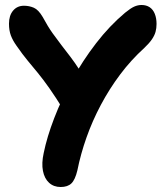

<svg xmlns="http://www.w3.org/2000/svg" viewBox="-20 -733 660 769"><path d="M223 16Q195 16 176.5 -1Q158 -18 152 -48.5Q146 -79 155 -120Q168 -184 197 -259.5Q226 -335 268.5 -412.5Q311 -490 365 -560Q419 -630 481 -682Q503 -700 517.5 -706.5Q532 -713 547 -713Q566 -713 579.5 -704Q593 -695 600 -677.5Q607 -660 607 -637Q607 -620 603 -605.5Q599 -591 588.5 -575.5Q578 -560 558 -541Q505 -493 461.5 -435Q418 -377 384 -313Q350 -249 326.5 -182.5Q303 -116 290 -51Q281 -13 266 1.5Q251 16 223 16ZM292 -255Q274 -255 260.5 -263Q247 -271 238 -287Q203 -344 177.5 -380Q152 -416 131.5 -441Q111 -466 91 -490Q71 -514 46 -550Q31 -571 23.5 -591Q16 -611 16 -638Q16 -671 32.5 -690.5Q49 -710 76 -710Q97 -710 115.5 -702Q134 -694 151 -665Q172 -626 191 -599.5Q210 -573 227 -551Q244 -529 262 -505.5Q280 -482 299.5 -451.5Q319 -421 343 -376Q351 -359 351.5 -338.5Q352 -318 345.5 -299Q339 -280 325 -267.5Q311 -255 292 -255Z"/></svg>

Font: Shantell Sans Light
Style: Bold
Weight: 700
Version: Version 1.011;[c5ecc13dd]